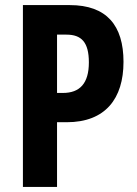

<svg xmlns="http://www.w3.org/2000/svg" viewBox="-20 -734 537 754"><path d="M254 -714H70V0H204V-254H242C394 -254 465 -347 465 -491C465 -634 399 -714 254 -714ZM241 -598C300 -598 329 -568 329 -489C329 -406 293 -369 227 -369H204V-598Z"/></svg>

Font: Noto Sans Kannada ExtraCondensed
Style: Bold
Weight: 700
Width: 2
Designer: Jelle Bosma - Monotype Design Team
Foundry: Monotype Imaging Inc.
Version: Version 2.005